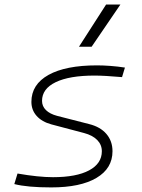

<svg xmlns="http://www.w3.org/2000/svg" viewBox="-20 -815 626 845"><path d="M205.6 9.8Q100.1 9.8 43 -4.9L57.1 -51.3Q149.4 -35.2 213.4 -35.2Q315.9 -35.2 372.1 -65.2Q428.2 -95.2 428.2 -149.4Q428.2 -178.2 407.7 -199Q387.2 -219.7 350.1 -229.5L206.1 -267.6Q164.6 -278.8 141.4 -304.7Q118.2 -330.6 118.2 -366.7Q118.2 -443.4 193.6 -485.4Q269 -527.3 406.7 -527.3Q434.1 -527.3 466.3 -524.9Q498.5 -522.5 529.8 -517.6L517.1 -475.6Q439 -482.4 396 -482.4Q285.6 -482.4 225.3 -453.4Q165 -424.3 165 -371.1Q165 -347.2 182.4 -330.3Q199.7 -313.5 231 -305.2L372.1 -269Q421.4 -256.8 448.2 -225.6Q475.1 -194.3 475.1 -149.4Q475.1 -73.7 404.5 -32Q334 9.8 205.6 9.8ZM327.6 -609.4 446.8 -794.9H509.8L383.3 -609.4Z"/></svg>

Font: Cascadia Mono ExtraLight
Style: Italic
Weight: 200
Italic angle: -10°
Monospace: yes
Designer: Aaron Bell
Foundry: Saja Typeworks
Version: Version 2404.023; ttfautohint (v1.8.4)